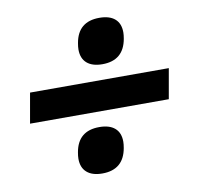

<svg xmlns="http://www.w3.org/2000/svg" viewBox="-68 -631 736 712"><g transform="rotate(-10 300.0 -275.0)"><path d="M49.5 -332H572L552 -218.5H29.5ZM183.5 -59Q183.5 -69 186 -83Q199.5 -161.5 280 -161.5Q318 -161.5 338.2 -144Q358.5 -126.5 358.5 -93Q358.5 -83 356 -69Q342 10 262 10Q224 10 203.8 -7.8Q183.5 -25.5 183.5 -59ZM254 -458Q254 -468 256.5 -482Q270 -560.5 350.5 -560.5Q388.5 -560.5 408.8 -543Q429 -525.5 429 -492Q429 -482 426.5 -468Q412.5 -389 332.5 -389Q294.5 -389 274.2 -406.8Q254 -424.5 254 -458Z"/></g></svg>

Font: JuliaMono SemiBold
Style: Italic
Weight: 600
Italic angle: -9°
Monospace: yes
Designer: cormullion
Foundry: corm
Version: Version 0.056; ttfautohint (v1.8.4)